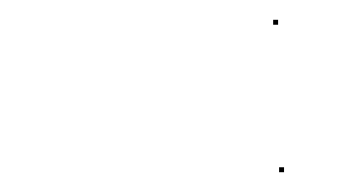

<svg xmlns="http://www.w3.org/2000/svg" viewBox="-20 -374 359 194"><path d="M256 -349V-354H261V-349ZM262 -200V-205H267V-200Z"/></svg>

Font: FRB American Cursive Just Beginnings
Style: Italic
Weight: 400
Italic angle: -25°
Version: Version 2.0;Modular Font Editor K font №1